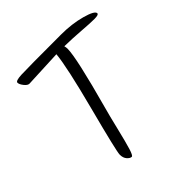

<svg xmlns="http://www.w3.org/2000/svg" viewBox="-182 -840 958 958"><g transform="rotate(-45 297.0 -360.5)"><path d="M305 -648 106 -639Q94 -639 80.5 -656Q67 -673 67 -685Q67 -697 109 -699Q151 -701 390 -701Q467 -701 530.5 -683.5Q594 -666 594 -648Q594 -638 564 -638Q534 -638 476.5 -642.5Q419 -647 361 -648Q364 -637 364 -628Q364 -565 288 -288Q277 -249 258 -170Q239 -91 228 -55.5Q217 -20 209 -20Q198 -20 186 -33.5Q174 -47 174 -70Q174 -93 236 -330.5Q298 -568 305 -648Z"/></g></svg>

Font: Kalam Light
Style: Regular
Weight: 300
Version: Version 2.001;PS 1.0;hotconv 1.0.79;makeotf.lib2.5.61930; tt